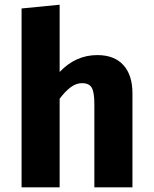

<svg xmlns="http://www.w3.org/2000/svg" viewBox="-20 -797 655 817"><path d="M233.8 -776.9V-490.8Q302.1 -562.6 393.8 -562.6Q466.7 -562.6 505.1 -520Q543.6 -477.4 543.6 -400V0H381.5V-354.9Q381.5 -404.1 370.5 -423.6Q359.5 -443.1 329.2 -443.1Q303.6 -443.1 280.3 -425.4Q256.9 -407.7 233.8 -376.9V0H71.8V-761Z"/></svg>

Font: Fira Code
Style: Bold
Weight: 700
Monospace: yes
Designer: Carrois Corporate, Edenspiekermann AG, Nikita Prokopov
Foundry: Carrois Corporate, Edenspiekermann AG, Nikita Prokopov
Version: Version 6.000; ttfautohint (v1.8.2) -l 8 -r 50 -G 200 -x 14 